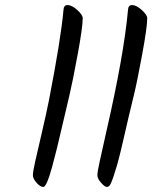

<svg xmlns="http://www.w3.org/2000/svg" viewBox="-20 -720 632 759"><path d="M400 -198Q470 -503 486 -681Q487 -700 502 -700Q519 -700 540.5 -680.5Q562 -661 562 -648Q562 -613 542 -504.5Q522 -396 509.5 -345Q497 -294 487.5 -253.5Q478 -213 472 -186Q466 -159 457.5 -124Q449 -89 442.5 -66.5Q436 -44 429 -23Q422 -2 416.5 8.5Q411 19 402.5 19Q394 19 379.5 2.5Q365 -14 365 -27.5Q365 -41 374.5 -83.5Q384 -126 400 -198ZM173 -321Q221 -567 231 -681Q232 -700 247 -700Q264 -700 285.5 -680.5Q307 -661 307 -648Q307 -613 287 -504.5Q267 -396 254.5 -343.5Q242 -291 227.5 -228.5Q213 -166 205 -133.5Q197 -101 186 -60Q164 19 151.5 19Q139 19 124.5 2.5Q110 -14 110 -27.5Q110 -41 119.5 -83Q129 -125 146 -198Q163 -271 173 -321Z"/></svg>

Font: Kalam
Style: Regular
Weight: 400
Designer: Lipi Raval (Devanagari and Latin), Jonny Pinhorn (Latin)
Foundry: Indian Type Foundry
Version: Version 2.001;PS 1.0;hotconv 1.0.79;makeotf.lib2.5.61930; tt